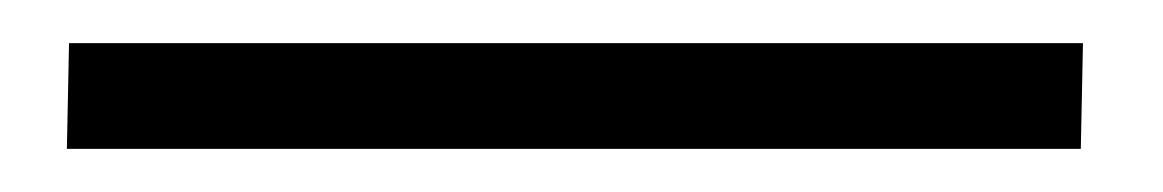

<svg xmlns="http://www.w3.org/2000/svg" viewBox="-20 26 539 89"><path d="M11 95 12 46H482L481 95Z"/></svg>

Font: Literata ExtraLight
Style: Italic
Weight: 250
Italic angle: -2°
Designer: Latin by Veronika Burian and Jose Scaglione. Greek by Irene Vlachou. Cyrillic by Vera Evstafieva
Foundry: TypeTogether
Version: Version 3.002